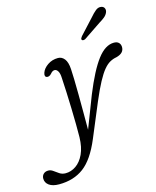

<svg xmlns="http://www.w3.org/2000/svg" viewBox="-243 -779 911 1119"><g transform="rotate(-15 213.0 -219.0)"><path d="M292 -207.5Q346 -340.5 393.8 -403.2Q441.5 -466 494 -466Q513 -466 523.2 -455.8Q533.5 -445.5 533.5 -428.5Q533.5 -392 486 -380Q465.5 -376.5 446.8 -366.2Q428 -356 408.8 -333Q389.5 -310 367 -268.2Q344.5 -226.5 316 -159.5L230.5 45Q183.5 157.5 122.5 203.2Q61.5 249 -27 249Q-66 249 -87.2 233.5Q-108.5 218 -108.5 193Q-108.5 176.5 -97.8 165.8Q-87 155 -68.5 155Q-53.5 155 -39.8 165.2Q-26 175.5 -10.2 186Q5.5 196.5 26.5 196.5Q59.5 196.5 89 176.2Q118.5 156 137.5 115.5Q156.5 75 158 14Q158.5 -18.5 158 -64Q157.5 -109.5 156 -160Q154.5 -210.5 152.5 -259Q150.5 -307.5 148 -346Q147 -374 138.5 -387.5Q130 -401 118.5 -401Q105.5 -401 93.5 -386Q86.5 -378 79 -375.2Q71.5 -372.5 66 -374Q49.5 -378 57.5 -402Q66 -426.5 93.2 -445.2Q120.5 -464 156 -464Q179 -464 194.8 -444Q210.5 -424 213 -382Q214.5 -361 215.5 -320Q216.5 -279 217 -227Q217.5 -175 217.5 -119.5Q217.5 -64 217.5 -14.5ZM407 -640.5Q427 -664 443.2 -677Q459.5 -690 477.5 -686.5Q491.5 -683.5 496.2 -672Q501 -660.5 495 -647Q489 -633 475.5 -622Q462 -611 442.5 -599.5L338 -529Q332.5 -526.5 326.8 -526.2Q321 -526 318 -529.5Q314.5 -534 317.2 -539.8Q320 -545.5 324.5 -551Z"/></g></svg>

Font: Fraunces 9pt SuperSoft Light
Style: Italic
Weight: 300
Italic angle: -16°
Version: Version 1.000;[b76b70a41]